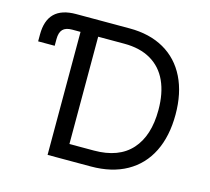

<svg xmlns="http://www.w3.org/2000/svg" viewBox="-104 -851 1066 974"><g transform="rotate(15 429.0 -364.0)"><path d="M275.9 0V-82H445.8Q576.2 -82 642.6 -156Q709 -230 709 -365.2Q709 -453.1 680.4 -515.9Q651.9 -578.6 594.7 -612.1Q537.6 -645.5 454.6 -645.5H272V-727.5H460.9Q566.4 -727.5 642.3 -684.1Q718.3 -640.6 758.5 -559.1Q798.8 -477.5 798.8 -365.2Q798.8 -251.5 758.1 -169.4Q717.3 -87.4 639.4 -43.7Q561.5 0 451.7 0ZM317.4 0H224.6V-727.5H317.4ZM179.7 -727.5H224.6V-646H180.2Q147 -646 131.6 -629.9Q116.2 -613.8 116.2 -579.1V-543.9H29.3V-580.1Q29.3 -653.8 66.7 -690.7Q104 -727.5 179.7 -727.5Z"/></g></svg>

Font: Inter RS Variable
Style: Regular
Weight: 400
Designer: Rasmus Andersson (customised by Maria Ramos and Noel Pretorius)
Foundry: rsms
Version: Version 3.001;Glyphs 3.2.3 (3260)